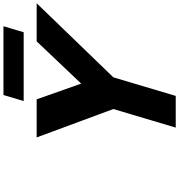

<svg xmlns="http://www.w3.org/2000/svg" viewBox="18 -1080 1062 1139"><g transform="rotate(-90 549.5 -511.0)"><path d="M303.2 -825 471.7 -370 361.5 0H549.5L659.7 -370L1099.2 -825H873.2L622.5 -561L529.2 -825ZM554.8 -1022 519.1 -902H927.1L962.8 -1022Z"/></g></svg>

Font: Hussar
Style: BdOblThree
Weight: 700
Foundry: Cannot Into Space Fonts
Version: Version 2.00